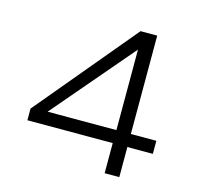

<svg xmlns="http://www.w3.org/2000/svg" viewBox="-103 -814 954 924"><g transform="rotate(15 374.0 -352.5)"><path d="M496 0V-150H71V-208L486 -705H569V-215H696V-150H569V0ZM497 -215V-622H502L139 -197L130 -215Z"/></g></svg>

Font: Nunito Sans 7pt Expanded Light
Style: Regular
Weight: 300
Width: 7
Designer: Vernon Adams
Foundry: Vernon Adams
Version: Version 3.101;gftools[0.9.27]